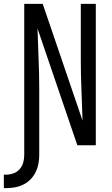

<svg xmlns="http://www.w3.org/2000/svg" viewBox="-62 -755 582 998"><path d="M-42 223V153H-32Q-12 153 7 146.5Q26 140 39.5 125Q53 110 58.5 90.5Q64 71 64 51V-735H160Q212 -583 263.5 -431.5Q315 -280 367 -128Q365 -207 361.5 -285Q358 -363 358 -441V-735H436V0H340L133 -607Q135 -528 138.5 -450Q142 -372 142 -294V51Q142 74 137.5 97Q133 120 122.5 141Q112 162 95.5 178.5Q79 195 58 205Q37 215 14 219Q-9 223 -32 223Z"/></svg>

Font: Iosevka NFM
Style: Regular
Weight: 400
Monospace: yes
Designer: Belleve Invis
Foundry: Belleve Invis
Version: Version 29.0.4; ttfautohint (v1.8.4);Nerd Fonts 3.3.0